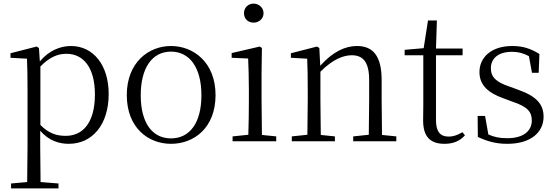

<svg xmlns="http://www.w3.org/2000/svg" viewBox="-20 -780 3070 1060"><path d="M360 14C489 14 580 -91 580 -261C580 -422 494 -526 372 -526C313 -526 250 -501 200 -441L195 -515L182 -523L38 -486V-461L129 -456C131 -406 132 -351 132 -282V30L130 225L41 233V260H303V233L204 225L202 30V-58C250 -3 306 14 360 14ZM203 -413C256 -467 301 -483 347 -483C439 -483 504 -409 504 -259C504 -94 431 -30 343 -30C291 -30 249 -44 203 -90Z M924 14C1051 14 1170 -74 1170 -255C1170 -435 1049 -526 924 -526C800 -526 680 -435 680 -255C680 -75 798 14 924 14ZM924 -16C821 -16 757 -101 757 -254C757 -407 821 -495 924 -495C1027 -495 1092 -407 1092 -254C1092 -101 1027 -16 924 -16Z M1380 -655C1409 -655 1435 -676 1435 -707C1435 -738 1409 -760 1380 -760C1350 -760 1327 -738 1327 -707C1327 -676 1350 -655 1380 -655ZM1350 0H1505V-27L1426 -35L1424 -227V-378L1426 -515L1414 -523L1259 -487V-461L1350 -457C1352 -407 1354 -352 1354 -285V-227C1354 -173 1353 -91 1351 -36L1264 -27V0Z M2015 0H2168V-27L2089 -35L2087 -227V-338C2087 -474 2037 -526 1951 -526C1885 -526 1817 -494 1748 -417L1743 -515L1730 -523L1586 -486V-461L1676 -456C1678 -406 1679 -353 1679 -285V-227L1677 -36L1591 -27V0H1829V-27L1751 -35L1749 -227V-384C1819 -455 1879 -475 1922 -475C1982 -475 2018 -440 2018 -339V-227L2016 -36L1930 -27V0Z M2434 14C2483 14 2520 -2 2547 -33L2533 -50C2506 -35 2486 -26 2456 -26C2411 -26 2387 -53 2387 -116V-475H2534V-512H2387L2392 -667H2343L2319 -514L2214 -505V-475H2317V-201C2317 -165 2316 -146 2316 -115C2316 -28 2353 14 2434 14Z M2781 14C2914 14 2981 -53 2981 -135C2981 -204 2943 -248 2842 -284L2793 -302C2721 -326 2690 -353 2690 -403C2690 -456 2729 -494 2807 -494C2839 -494 2869 -487 2900 -470L2917 -378H2954L2958 -482C2909 -512 2867 -526 2808 -526C2692 -526 2627 -463 2627 -382C2627 -309 2677 -267 2757 -238L2808 -219C2890 -192 2916 -164 2916 -115C2916 -57 2870 -17 2780 -17C2737 -17 2705 -24 2676 -38L2658 -140H2617L2618 -24C2672 1 2718 14 2781 14Z"/></svg>

Font: Noto Serif TC Light
Style: Regular
Weight: 300
Designer: Ryoko NISHIZUKA 西塚涼子 (kana & ideographs); Frank Grießhammer (Latin, Greek & Cyrillic); Wenlong ZHANG 张文龙 (bopomofo); San
Foundry: Adobe
Version: Version 2.001;hotconv 1.1.0;makeotfexe 2.6.0